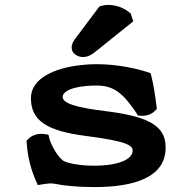

<svg xmlns="http://www.w3.org/2000/svg" viewBox="-20 -751 780 781"><path d="M384.5 -724.9 289.6 -598.4C281.5 -587.6 271.5 -575.1 271.5 -557C271.5 -533.5 294.8 -519 317.6 -519C339 -519 355.7 -529.9 373.6 -545.1L522 -664.1L511.7 -696.3L505.7 -701.1C470.6 -729.5 431.2 -731 420.4 -731C410.6 -731 402.7 -730 394.5 -727.7ZM88 -178.6 88.8 -167.2C93 -109.3 106.8 -59.3 125.9 -16L133.7 1.9L152.9 -1.3C163.6 -3.1 180.7 -5 182.8 -5C189.1 -5 202.9 -3.8 206.2 -2.9C232.8 3.3 294.1 10 363.7 10C523.3 10 653.8 -28.2 653.8 -150.6C653.8 -233.1 596.6 -274.8 420.3 -297.5C282 -314.1 234.9 -331.5 234.9 -357.5C234.9 -372.1 255.3 -394.3 330.2 -401.2C343.2 -402.4 357.5 -403 373.1 -403C449 -403 484.5 -364.6 534.2 -292.4L540.9 -280.9L554.2 -280C564.6 -279.4 574.3 -280.8 582.9 -283.6C593.4 -286.9 602.4 -292.3 609.4 -299.3L618.1 -308L616.6 -320.2C610.5 -367.6 604.4 -406.4 596 -440.1L592.7 -453.4L579.7 -457.7C543.8 -469.7 462.2 -490 373.1 -490C351.1 -490 329.2 -488.7 307.8 -486.1C201.3 -474.4 105.8 -431.5 105.8 -352.3C105.8 -259.1 172.1 -218.8 325.7 -198.5C500.7 -176.3 519.6 -158.7 519.6 -137.6C519.6 -109 476.5 -77 361.3 -77C297.4 -77 248.5 -89.5 237.4 -97.1C211.4 -116.5 186.8 -163.9 181 -187.1L176.9 -203.4L160.3 -205.7C139.2 -208.8 113.3 -203.9 96.1 -186.7Z"/></svg>

Font: Linux Libertine Mono O 
Style: Mono Bold
Weight: 400
Designer: Philipp H. Poll
Foundry: Philipp H. Poll
Version: Version 5.1.7